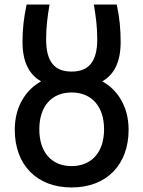

<svg xmlns="http://www.w3.org/2000/svg" viewBox="-20 -804 630 845"><path d="M295 -73C383 -73 438 -134 438 -235C438 -336 383 -397 295 -397C207 -397 153 -336 153 -235C153 -134 207 -73 295 -73ZM295 -489C369 -489 408 -531 408 -631C408 -685 402 -731 393 -784H494C506 -727 511 -676 511 -619C511 -531 482 -475 430 -446C494 -411 546 -339 546 -233C546 -80 450 21 295 21C140 21 45 -80 45 -233C45 -339 97 -411 161 -446C109 -475 79 -531 79 -619C79 -676 85 -727 97 -784H198C189 -731 183 -685 183 -631C183 -531 221 -489 295 -489Z"/></svg>

Font: Repo Medium
Style: Regular
Weight: 500
Designer: Stefan Peev
Foundry: Context Ltd
Version: Version 1.502